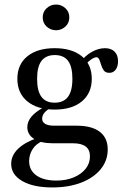

<svg xmlns="http://www.w3.org/2000/svg" viewBox="-20 -642 571 855"><path d="M212.9 192.7Q128.2 192.7 79 164.1Q29.8 135.5 29.8 87.9Q29.8 50.8 59.3 21.8Q88.7 -7.3 145.2 -27.4L170.2 -13.7Q141.9 -3.2 125.8 21.4Q109.7 46 109.7 75Q109.7 116.1 141.9 139.1Q174.2 162.1 230.6 162.1Q274.2 162.1 308.1 148Q341.9 133.9 361.3 109.7Q380.6 85.5 380.6 54Q380.6 25 361.7 10.5Q342.7 -4 304.8 -4H214.5Q162.1 -4 131.9 -23.4Q101.6 -42.7 101.6 -75.8Q101.6 -100 119.4 -121.8Q137.1 -143.5 172.6 -162.9L200 -158.9Q183.1 -147.6 175.4 -136.7Q167.7 -125.8 167.7 -112.9Q167.7 -98.4 181.5 -90.3Q195.2 -82.3 220.2 -82.3H321Q388.7 -82.3 424.2 -55.2Q459.7 -28.2 459.7 23.4Q459.7 73.4 428.2 111.7Q396.8 150 341.1 171.4Q285.5 192.7 212.9 192.7ZM223.4 -154Q146 -154 101.6 -190.7Q57.3 -227.4 57.3 -291.1Q57.3 -354.8 101.6 -391.1Q146 -427.4 223.4 -427.4Q300.8 -427.4 344.8 -391.1Q388.7 -354.8 388.7 -291.1Q388.7 -227.4 344.8 -190.7Q300.8 -154 223.4 -154ZM223.4 -184.7Q262.9 -184.7 282.7 -210.9Q302.4 -237.1 302.4 -291.1Q302.4 -345.2 283.1 -371Q263.7 -396.8 224.2 -396.8Q184.7 -396.8 164.9 -371Q145.2 -345.2 145.2 -291.1Q145.2 -237.1 164.5 -210.9Q183.9 -184.7 223.4 -184.7ZM466.9 -317.7Q450 -317.7 442.3 -328.2Q434.7 -338.7 430.6 -352.4Q426.6 -366.1 422.2 -376.6Q417.7 -387.1 408.9 -387.1Q403.2 -387.1 393.5 -381.9Q383.9 -376.6 373.4 -367.3Q362.9 -358.1 354.8 -344.4L340.3 -366.9Q357.3 -392.7 387.5 -410.1Q417.7 -427.4 447.6 -427.4Q475 -427.4 490.3 -412.1Q505.6 -396.8 505.6 -369.4Q505.6 -346 495.2 -331.9Q484.7 -317.7 466.9 -317.7ZM229.8 -507.3Q205.6 -507.3 187.9 -523.4Q170.2 -539.5 170.2 -564.5Q170.2 -589.5 187.9 -605.6Q205.6 -621.8 229.8 -621.8Q253.2 -621.8 271 -605.6Q288.7 -589.5 288.7 -564.5Q288.7 -539.5 271 -523.4Q253.2 -507.3 229.8 -507.3Z"/></svg>

Font: Playfair 12pt Medium
Style: Regular
Weight: 500
Designer: Claus Eggers Sørensen
Foundry: Claus Eggers Sørensen
Version: Version 2.000;gftools[0.9.28]